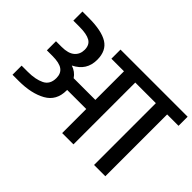

<svg xmlns="http://www.w3.org/2000/svg" viewBox="-108 -953 1252 1252"><g transform="rotate(45 518.0 -327.0)"><path d="M1036 -570H931V0H827V-570H637V0H533V-222H357V-217Q357 -123 282.5 -81.5Q208 -40 93 -40H35V-124H93Q162 -124 207.5 -146Q253 -168 253 -227Q253 -270 224.5 -290.5Q196 -311 132 -311H81V-395H133Q194 -395 223.5 -420.5Q253 -446 253 -488Q253 -533 221 -551.5Q189 -570 123 -570H66V-654H123Q243 -654 300 -618.5Q357 -583 357 -500Q357 -450 334.5 -414.5Q312 -379 266 -356Q309 -342 333 -306H533V-570H417V-654H1036Z"/></g></svg>

Font: Biryani SemiBold
Style: Regular
Weight: 600
Designer: Dan Reynolds and Mathieu Réguer
Foundry: Dan Reynolds and Mathieu Réguer
Version: Version 1.004; ttfautohint (v1.1) -l 5 -r 5 -G 72 -x 0 -D la